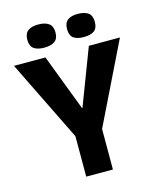

<svg xmlns="http://www.w3.org/2000/svg" viewBox="-123 -923 828 1008"><g transform="rotate(-15 291.0 -418.5)"><path d="M219 0V-220L3 -660H174L291 -353H293L410 -660H579L364 -220V0ZM397 -711Q361 -711 341.5 -725Q322 -739 322 -774Q322 -808 341.5 -822.5Q361 -837 396 -837Q433 -837 453 -822.5Q473 -808 473 -774Q473 -739 453.5 -725Q434 -711 397 -711ZM182 -711Q146 -711 126 -725Q106 -739 106 -774Q106 -808 126 -822.5Q146 -837 182 -837Q218 -837 238.5 -822.5Q259 -808 259 -774Q259 -739 238.5 -725Q218 -711 182 -711Z"/></g></svg>

Font: Bricolage Grotesque 48pt Bricolage Grotesque 48pt Regular
Style: Bold
Weight: 700
Designer: Mathieu Triay
Foundry: Atelier Triay
Version: Version 1.000; ttfautohint (v1.8.4.7-5d5b);gftools[0.9.32]